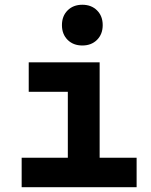

<svg xmlns="http://www.w3.org/2000/svg" viewBox="-20 -776 626 796"><path d="M69.8 0V-122.1H261.2V-395.5H99.1V-517.6H393.1V-122.1H546.4V0ZM321.3 -587.4Q283.7 -587.4 260.3 -610.8Q236.8 -634.3 236.8 -671.9Q236.8 -709.5 260.3 -732.9Q283.7 -756.3 321.3 -756.3Q358.9 -756.3 382.3 -732.9Q405.8 -709.5 405.8 -671.9Q405.8 -634.3 382.3 -610.8Q358.9 -587.4 321.3 -587.4Z"/></svg>

Font: Cascadia Code NF
Style: Bold
Weight: 700
Monospace: yes
Designer: Aaron Bell
Foundry: Saja Typeworks
Version: Version 2404.023; ttfautohint (v1.8.4)